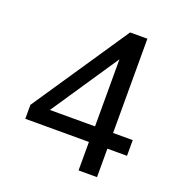

<svg xmlns="http://www.w3.org/2000/svg" viewBox="-128 -812 856 919"><g transform="rotate(20 300.0 -352.5)"><path d="M373 0V-145H49V-216L379 -705H467V-225H567V-145H467V0ZM375 -225V-589H390L131 -204L127 -225Z"/></g></svg>

Font: Nunito Sans 10pt Medium
Style: Regular
Weight: 500
Designer: Vernon Adams
Foundry: Vernon Adams
Version: Version 3.101;gftools[0.9.27]